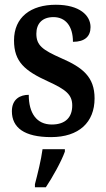

<svg xmlns="http://www.w3.org/2000/svg" viewBox="-20 -567 448 808"><path d="M195 10C312 10 378 -52 378 -153C378 -243 328 -283 238 -322C159 -357 133 -376 133 -425C133 -468 158 -495 205 -495C255 -495 287 -458 287 -391C336 -391 361 -413 361 -453C361 -502 315 -547 215 -547C110 -547 39 -495 39 -397C39 -307 84 -269 183 -224C257 -190 284 -169 284 -123C284 -75 257 -43 198 -43C134 -43 101 -91 101 -168C65 -168 30 -150 30 -99C30 -30 82 10 195 10ZM127 208V221H173C201 179 238 113 253 71V61H159C153 107 138 166 127 208Z"/></svg>

Font: Noto Serif Ethiopic Condensed SemiBold
Style: Regular
Weight: 600
Width: 3
Designer: Monotype Design Team
Foundry: Monotype Imaging Inc.
Version: Version 2.102